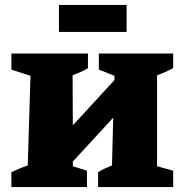

<svg xmlns="http://www.w3.org/2000/svg" viewBox="-20 -755 748 775"><path d="M218 -626V-735H491V-626ZM26 0V-60Q41 -67 56 -73.5Q71 -80 92 -87L103 -449L26 -474V-539H335V-480Q323 -472 305.5 -464.5Q288 -457 273 -451L274 -249L442 -432V-449L379 -474V-539H679V-480Q647 -463 614 -451V-84L679 -66V0H376V-60Q390 -69 402.5 -74.5Q415 -80 432 -87L437 -280L274 -103V-84L331 -66V0Z"/></svg>

Font: Piazzolla SC ExtraBold
Style: Regular
Weight: 800
Designer: Juan Pablo del Peral
Foundry: Huerta Tipografica
Version: Version 1.330